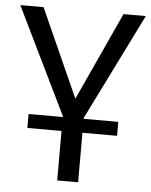

<svg xmlns="http://www.w3.org/2000/svg" viewBox="-53 -566 647 823"><g transform="rotate(5 271.0 -154.5)"><path d="M224 0H77V-60H224V-64L1 -522H101L271 -143L445 -522H541L314 -64V-60H463V0H314V213H224Z"/></g></svg>

Font: IngvarSans
Style: Regular
Weight: 500
Version: Version 3.000